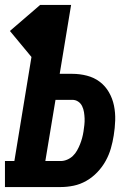

<svg xmlns="http://www.w3.org/2000/svg" viewBox="-35 -755 555 775"><path d="M-15 0V-105H23L92 -525L5 -630L127 -735H252L206 -457H257Q287 -457 316 -449.5Q345 -442 367.5 -425Q390 -408 404.5 -383Q419 -358 425 -329Q431 -300 430 -269Q429 -238 424 -208Q420 -182 412.5 -156Q405 -130 391.5 -105.5Q378 -81 358 -60Q338 -39 313.5 -25Q289 -11 262.5 -5.5Q236 0 210 0ZM148 -105H210Q223 -105 236 -110.5Q249 -116 259 -125.5Q269 -135 276 -147.5Q283 -160 288 -172.5Q293 -185 296.5 -198Q300 -211 302 -224Q304 -237 305.5 -250.5Q307 -264 306.5 -277Q306 -290 304 -302.5Q302 -315 296.5 -326.5Q291 -338 280.5 -345Q270 -352 257 -352H189Z"/></svg>

Font: Iosevka Slab Extrabold Oblique
Style: Regular
Weight: 800
Italic angle: -9°
Monospace: yes
Designer: Belleve Invis
Foundry: Belleve Invis
Version: Version 11.1.1; ttfautohint (v1.8.3)